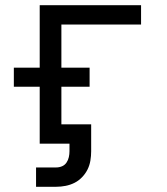

<svg xmlns="http://www.w3.org/2000/svg" viewBox="-20 -550 640 735"><path d="M118 165V91H195Q207 91 217.5 86.5Q228 82 234.5 72.5Q241 63 243.5 51.5Q246 40 246 29V0H132V-218H33V-291H132V-530H520V-456H215V-291H323V-218H215V-74H329V29Q329 47 326 65Q323 83 315 99Q307 115 294 128.5Q281 142 265 150Q249 158 231 161.5Q213 165 195 165Z"/></svg>

Font: Iosevka Mono
Style: Regular
Weight: 400
Designer: Belleve Invis
Foundry: Belleve Invis
Version: Version 11.1.1